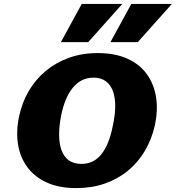

<svg xmlns="http://www.w3.org/2000/svg" viewBox="-20 -947 901 984"><path d="M371 17Q282 17 219 -12Q156 -41 119 -92Q82 -143 72 -209.5Q62 -276 78 -351Q93 -422 128 -481.5Q163 -541 215 -584Q267 -627 334 -651Q401 -675 480 -675Q570 -675 633.5 -646Q697 -617 733.5 -565.5Q770 -514 780 -448Q790 -382 774 -306Q758 -234 722.5 -174Q687 -114 635 -71.5Q583 -29 516.5 -6Q450 17 371 17ZM397 -107Q429 -107 454.5 -119.5Q480 -132 499.5 -156.5Q519 -181 534 -217.5Q549 -254 558 -302Q570 -356 570.5 -401Q571 -446 559 -479Q547 -512 522.5 -530.5Q498 -549 459 -549Q426 -549 399.5 -535.5Q373 -522 352.5 -496.5Q332 -471 317 -435Q302 -399 293 -353Q283 -301 283 -256.5Q283 -212 295 -178Q307 -144 332.5 -125.5Q358 -107 397 -107ZM292 -731 399 -927H607L432 -731ZM546 -731 653 -927H861L686 -731Z"/></svg>

Font: Ysabeau Black
Style: Italic
Weight: 900
Italic angle: -12°
Version: Version 2.000;gftools[0.9.27.dev2+g8671c4b]